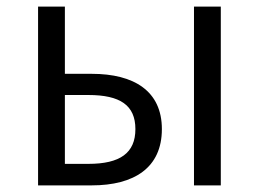

<svg xmlns="http://www.w3.org/2000/svg" viewBox="-20 -560 781 580"><path d="M95 0H257C385 0 469 -53 469 -170C469 -285 385 -337 257 -337H176V-540H95ZM176 -65V-273H247C343 -273 389 -242 389 -170C389 -98 343 -65 247 -65ZM566 0H647V-540H566Z"/></svg>

Font: Noto Sans CJK JP DemiLight
Style: Regular
Weight: 350
Designer: Ryoko NISHIZUKA (kana & ideographs); Paul D. Hunt (Latin, Greek & Cyrillic); Wenlong ZHANG (bopomofo); Sandoll Communica
Foundry: Adobe Systems Incorporated
Version: Version 1.004;PS 1.004;hotconv 1.0.82;makeotf.lib2.5.63406